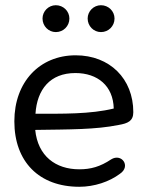

<svg xmlns="http://www.w3.org/2000/svg" viewBox="-20 -707 571 736"><path d="M284 9C341 9 399 -10 440 -41C483 -70 446 -121 406 -96C364 -68 328 -58 284 -58C193 -58 125 -109 115 -209C248 -211 346 -210 435 -228C470 -234 491 -243 491 -277C491 -405 401 -495 270 -495C132 -495 35 -393 35 -242C35 -87 130 9 284 9ZM194 -584C223 -584 246 -607 246 -636C246 -664 223 -687 194 -687C166 -687 143 -664 143 -636C143 -607 166 -584 194 -584ZM367 -584C396 -584 419 -607 419 -636C419 -664 396 -687 367 -687C339 -687 316 -664 316 -636C316 -607 339 -584 367 -584ZM116 -271C122 -364 172 -427 269 -427C354 -427 414 -378 416 -291C326 -269 218 -271 116 -271Z"/></svg>

Font: SN Pro Book
Style: Regular
Weight: 350
Designer: Tobias Whetton
Foundry: Supernotes
Version: Version 1.003;Glyphs 3.3 (3324)